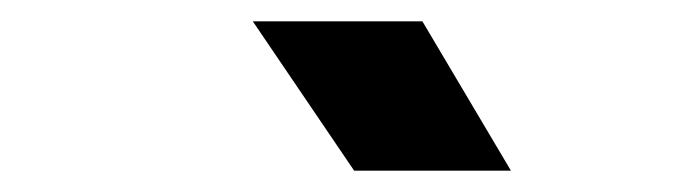

<svg xmlns="http://www.w3.org/2000/svg" viewBox="-20 -805 640 180"><path d="M312 -645 217 -785H376L459 -645Z"/></svg>

Font: JetBrains Mono ExtraBold
Style: Italic
Weight: 800
Italic angle: -9°
Monospace: yes
Designer: Philipp Nurullin, Konstantin Bulenkov
Foundry: JetBrains
Version: Version 2.305; ttfautohint (v1.8.4.7-5d5b)